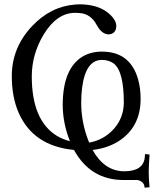

<svg xmlns="http://www.w3.org/2000/svg" viewBox="-20 -679 716 882"><path d="M549.8 107.9Q637.7 107.9 645 44.9Q646 37.1 646 28.8L667 30.8Q663.1 86.9 663.1 112.8Q663.1 143.1 667 181.2L644 183.1Q644 161.6 623 151.4Q616.2 148.4 609.9 147.9H544.9Q395.5 147 319.8 9.8Q132.3 -8.3 65.4 -161.6Q34.2 -233.9 34.2 -329.1Q34.2 -460 127 -558.6Q212.9 -649.9 326.2 -658.2Q335.9 -658.7 345.2 -659.2Q427.7 -658.7 475.1 -621.1Q513.2 -590.3 514.2 -561Q514.2 -530.8 490.7 -522.9Q485.4 -521.5 480 -521Q450.2 -521 428.2 -557.6Q425.8 -561.5 423.8 -564.9Q397 -615.2 346.2 -619.1Q337.4 -619.6 325.2 -620.1Q240.7 -620.1 179.7 -519Q126 -428.7 126 -328.1Q126 -125.5 241.7 -54.7Q269 -38.6 301.3 -30.3Q268.6 -112.3 268.1 -195.8Q268.1 -364.7 360.4 -419.9Q398.4 -441.9 448.2 -441.9Q578.1 -441.9 614.3 -314.9Q626 -273.4 626 -225.1Q626 -94.7 523.9 -29.8Q472.2 2.4 405.3 9.8Q459.5 106.9 549.8 107.9ZM389.6 -23.9Q457 -35.6 503.9 -87.9Q548.3 -138.7 548.8 -208Q548.8 -352.1 502 -387.7Q480 -403.3 448.2 -403.8Q373 -403.8 356.9 -273.9Q353 -242.7 353 -207Q353 -114.7 388.7 -25.9Q389.2 -24.4 389.6 -23.9Z"/></svg>

Font: Linux Biolinum Capitals O
Style: Small Caps
Weight: 400
Designer: Philipp H. Poll
Foundry: Philipp H. Poll
Version: Version 1.0.4